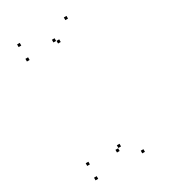

<svg xmlns="http://www.w3.org/2000/svg" viewBox="-241 -925 1102 1249"><g transform="rotate(-30 310.0 -300.5)"><path d="M467.8 -791V-811H447.8V-791ZM116.8 -791V-811H96.8V-791ZM116.8 -682.7V-702.7H96.8V-682.7ZM350.6 -682.7V-702.7H330.6V-682.7ZM328.1 -703.9V-723.9H308.1V-703.9ZM328.1 122.9V102.9H308.1V122.9ZM350.6 101.7V81.7H330.6V101.7ZM116.8 101.7V81.7H96.8V101.7ZM116.8 210V190H96.8V210ZM467.8 210V190H447.8V210Z"/></g></svg>

Font: Monaspace Neon Dots Var
Style: Regular
Weight: 400
Designer: Riley Cran and the Lettermatic Team
Version: Version 1.100 (Monaspace Neon Dots)